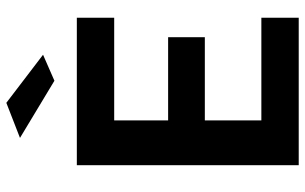

<svg xmlns="http://www.w3.org/2000/svg" viewBox="-194 -746 940 591"><g transform="rotate(-90 275.5 -450.0)"><path d="M63 0V-683H517V-568H201V-402H457V-289H201V-115H517V0ZM323 -752 147 -858 255 -900 403 -787Z"/></g></svg>

Font: Cairo Play
Style: Bold
Weight: 700
Version: Version 3.119